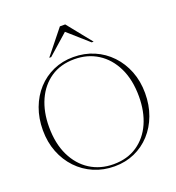

<svg xmlns="http://www.w3.org/2000/svg" viewBox="-164 -1066 1109 1207"><g transform="rotate(-20 391.0 -462.5)"><path d="M385 -725Q459.5 -725 523 -697.8Q586.5 -670.5 633.5 -621Q680.5 -571.5 706.8 -504.5Q733 -437.5 733 -358Q733 -278 708 -210.8Q683 -143.5 637.8 -94Q592.5 -44.5 531.2 -17.2Q470 10 397 10Q322.5 10 259 -17.2Q195.5 -44.5 148.5 -94Q101.5 -143.5 75.2 -210.5Q49 -277.5 49 -357Q49 -437 74 -504.2Q99 -571.5 144.2 -621Q189.5 -670.5 251 -697.8Q312.5 -725 385 -725ZM395 -5Q488 -5 554 -49.8Q620 -94.5 654.8 -172.5Q689.5 -250.5 689.5 -351.5Q689.5 -463 650.5 -543.2Q611.5 -623.5 543.2 -666.8Q475 -710 387 -710Q294 -710 228.2 -665.2Q162.5 -620.5 127.5 -542.5Q92.5 -464.5 92.5 -363.5Q92.5 -252 131.5 -171.8Q170.5 -91.5 238.8 -48.2Q307 -5 395 -5ZM526.5 -772 391 -892 255.5 -772H242.5L373 -935H408.5L539.5 -772Z"/></g></svg>

Font: Newsreader 72pt ExtraLight
Style: Regular
Weight: 275
Designer: Hugues Gentile
Foundry: Production Type
Version: Version 1.003; ttfautohint (v1.8.3)